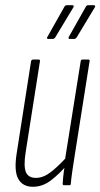

<svg xmlns="http://www.w3.org/2000/svg" viewBox="-20 -709 384 735"><path d="M106 6Q67 6 50 -24Q33 -54 44 -123L99 -475Q101 -481 106 -481H128Q134 -481 133 -475L78 -125Q70 -73 79 -50.5Q88 -28 118 -28Q146 -28 175.5 -51Q205 -74 238 -111L235 -76Q207 -43 175 -18.5Q143 6 106 6ZM224 0Q220 0 220 -6Q221 -28 224.5 -53.5Q228 -79 231 -96L229 -99L289 -475Q290 -481 295 -481H318Q324 -481 323 -475L266 -114Q261 -82 257 -55Q253 -28 251 -6Q251 0 246 0ZM246 -560Q243 -560 242.5 -562.5Q242 -565 243 -567L309 -684Q312 -689 317 -689H340Q343 -689 344 -686.5Q345 -684 343 -681L273 -565Q269 -560 264 -560ZM164 -560Q161 -560 160 -562.5Q159 -565 161 -567L227 -684Q230 -689 236 -689H258Q261 -689 262 -686.5Q263 -684 261 -681L191 -565Q187 -560 182 -560Z"/></svg>

Font: Sofia Sans Extra Condensed ExtraLight
Style: Italic
Weight: 250
Italic angle: -9°
Version: Version 4.100